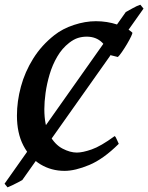

<svg xmlns="http://www.w3.org/2000/svg" viewBox="-43 -721 637 825"><path d="M525.4 -581.1Q527.3 -579.1 520.5 -564.7Q513.7 -550.3 502.7 -531.7Q491.7 -513.2 480.7 -497.3Q469.7 -481.4 463.4 -476.1L434.1 -483.4Q420.9 -514.2 395.3 -538.8Q369.6 -563.5 329.6 -563.5Q310.1 -563.5 292 -557.9Q273.9 -552.2 254.4 -537.1Q223.6 -513.2 202.9 -477.5Q182.1 -441.9 170.2 -401.4Q158.2 -360.8 152.8 -321.8Q147.5 -282.7 147.5 -252Q147.5 -181.2 170.2 -140.4Q192.9 -99.6 225.6 -82.5Q258.3 -65.4 287.1 -65.4Q312 -65.4 350.8 -78.9Q389.6 -92.3 449.7 -136.2Q454.1 -133.8 459.7 -119.9Q465.3 -106 467.3 -103Q400.9 -37.1 340.3 -12Q279.8 13.2 234.4 13.2Q177.7 13.2 131.3 -14.6Q85 -42.5 57.4 -95.7Q29.8 -148.9 29.8 -224.1Q29.8 -285.6 46.9 -348.9Q64 -412.1 99.6 -469.2Q135.3 -526.4 190.4 -569.8Q225.6 -597.7 274.4 -613.8Q323.2 -629.9 369.1 -629.9Q417 -629.9 460.7 -615.5Q504.4 -601.1 525.4 -581.1ZM573.7 -684.1 52.7 52.7Q46.9 56.2 34.4 62.7Q22 69.3 9 75.4Q-3.9 81.5 -10.7 84L-23.4 68.4L497.6 -669.4Q510.7 -676.3 528.3 -686.3Q545.9 -696.3 560.1 -700.7Z"/></svg>

Font: Gentium Plus
Style: Bold Italic
Weight: 700
Italic angle: -8°
Designer: Victor Gaultney, Annie Olsen, Iska Routamaa, Becca Hirsbrunner
Foundry: SIL International
Version: Version 6.101